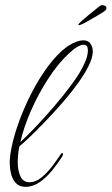

<svg xmlns="http://www.w3.org/2000/svg" viewBox="-20 -719 434 747"><path d="M79 8Q55 8 41 -7.5Q27 -23 22 -47Q17 -71 18 -96Q21 -139 37 -194Q53 -249 78.5 -306.5Q104 -364 135.5 -415Q167 -466 202 -503Q237 -540 271 -554Q282 -559 290 -560.5Q298 -562 305 -562Q329 -562 337 -539Q341 -531 341 -519Q341 -495 325 -463Q311 -434 285 -397.5Q259 -361 226.5 -323.5Q194 -286 161 -251.5Q128 -217 100 -190Q72 -163 55 -149Q49 -116 49 -87Q49 -56 59.5 -33Q70 -10 95 -10Q119 -10 142 -29Q165 -48 184.5 -74Q204 -100 217 -120Q221 -124 222 -124Q225 -124 225 -119Q225 -115 222 -110Q204 -82 182 -55Q160 -28 134 -10Q108 8 79 8ZM59 -166Q81 -186 116.5 -223Q152 -260 190.5 -305Q229 -350 261 -393.5Q293 -437 308 -471Q314 -483 318 -497Q322 -511 322 -523Q322 -545 306 -545Q284 -545 247 -510Q206 -472 168 -413.5Q130 -355 101.5 -290.5Q73 -226 59 -166ZM287 -621Q285 -621 285 -623Q285 -625 289 -629Q293 -633 295 -635Q306 -645 326.5 -662Q347 -679 360 -689Q365 -693 369 -696Q373 -699 377 -699Q384 -699 389.5 -696Q395 -693 394 -686Q394 -680 382 -672.5Q370 -665 362 -660Q351 -654 335 -644.5Q319 -635 305.5 -628Q292 -621 287 -621Z"/></svg>

Font: Waterfall
Style: Regular
Weight: 400
Designer: Robert E. Leuschke
Foundry: Robert E. Leuschke
Version: Version 1.010; ttfautohint (v1.8.3)